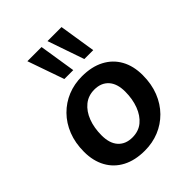

<svg xmlns="http://www.w3.org/2000/svg" viewBox="-215 -877 1006 1006"><g transform="rotate(-45 288.0 -373.5)"><path d="M267 10Q195 10 143.5 -17Q92 -44 64.5 -94Q37 -144 37 -211Q37 -277 58 -330Q79 -383 116.5 -421Q154 -459 203 -479Q252 -499 309 -499Q381 -499 432.5 -472Q484 -445 511.5 -395.5Q539 -346 539 -278Q539 -212 518 -159Q497 -106 459.5 -68Q422 -30 373 -10Q324 10 267 10ZM270 -85Q316 -85 347.5 -111Q379 -137 396 -182Q413 -227 413 -282Q413 -341 384.5 -372.5Q356 -404 306 -404Q261 -404 229 -378Q197 -352 180 -307.5Q163 -263 163 -207Q163 -148 191.5 -116.5Q220 -85 270 -85ZM382 -554 312 -757H416L448 -554ZM234 -554 163 -757H268L300 -554Z"/></g></svg>

Font: Nunito Sans 12pt ExtraLight
Style: Italic
Weight: 200
Italic angle: -9°
Designer: Vernon Adams
Foundry: Vernon Adams
Version: Version 3.101;gftools[0.9.27]